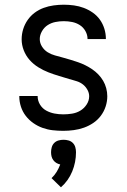

<svg xmlns="http://www.w3.org/2000/svg" viewBox="-20 -548 540 816"><path d="M249 8Q226 8 204 5.5Q182 3 161 -4.5Q140 -12 121.5 -25Q103 -38 89.5 -55.5Q76 -73 69 -94.5Q62 -116 62 -138Q62 -139 62 -139Q62 -139 62 -140H140Q140 -140 140 -139.5Q140 -139 140 -139Q140 -120 150 -103.5Q160 -87 176.5 -78Q193 -69 211.5 -65.5Q230 -62 249 -62Q267 -62 286 -65Q305 -68 321 -77.5Q337 -87 348 -103.5Q359 -120 359 -139Q359 -153 351.5 -166.5Q344 -180 332.5 -189Q321 -198 307 -202.5Q293 -207 279 -211H278Q255 -218 231.5 -225Q208 -232 186 -240.5Q164 -249 143 -262Q122 -275 106 -293Q90 -311 81 -334Q72 -357 72 -381Q72 -403 78.5 -424Q85 -445 97.5 -463Q110 -481 127.5 -494Q145 -507 165.5 -514.5Q186 -522 208 -525Q230 -528 251 -528Q273 -528 294.5 -525Q316 -522 336 -514.5Q356 -507 374 -494.5Q392 -482 404.5 -464.5Q417 -447 423.5 -426Q430 -405 430 -383Q430 -383 430 -382.5Q430 -382 430 -382H352Q352 -382 352 -382.5Q352 -383 352 -383Q352 -400 343 -416Q334 -432 319 -441.5Q304 -451 286.5 -454.5Q269 -458 251 -458Q233 -458 215.5 -454.5Q198 -451 183 -441.5Q168 -432 158.5 -415.5Q149 -399 149 -382Q149 -365 158.5 -350Q168 -335 182.5 -326Q197 -317 213.5 -312.5Q230 -308 246.5 -303.5Q263 -299 279.5 -294Q296 -289 312 -283.5Q328 -278 343 -270.5Q358 -263 372 -253.5Q386 -244 398 -231.5Q410 -219 418.5 -204.5Q427 -190 431.5 -173Q436 -156 436 -139Q436 -117 429 -95.5Q422 -74 408.5 -56Q395 -38 376.5 -25.5Q358 -13 337 -5.5Q316 2 293.5 5Q271 8 249 8ZM239 248 199 209Q212 197 221 182Q230 167 236 151Q227 149 219.5 144.5Q212 140 206.5 132.5Q201 125 199 116.5Q197 108 197 99Q197 88 200 77.5Q203 67 210.5 59.5Q218 52 228.5 49Q239 46 250 46Q261 46 271.5 49Q282 52 289.5 59.5Q297 67 300 77.5Q303 88 303 99Q303 120 299 140.5Q295 161 287 180.5Q279 200 267 217Q255 234 239 248Z"/></svg>

Font: Zed Mono
Style: Regular
Weight: 400
Monospace: yes
Designer: Belleve Invis
Foundry: Belleve Invis
Version: Version 1.0.0; ttfautohint (v1.8.4)